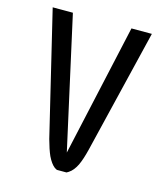

<svg xmlns="http://www.w3.org/2000/svg" viewBox="-104 -757 713 836"><g transform="rotate(15 253.0 -339.5)"><path d="M477 -679 342 -121Q331 -76 318 -48Q303 -18 284 -6Q283 -5 281 -4Q277 -1 274 0H231Q226 -2 220 -6Q203 -19 188 -50Q176 -77 164 -121L30 -679H121L253 -84L385 -679Z"/></g></svg>

Font: Almarai
Style: Regular
Weight: 400
Designer: Boutros International 2019
Foundry: Created by Boutros International 2019
Version: Version 1.10